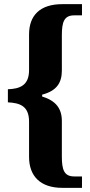

<svg xmlns="http://www.w3.org/2000/svg" viewBox="-20 -780 433 925"><path d="M280 125H375V70H337C288 70 278 36 278 -26V-197C278 -257 249 -295 183 -315V-324C252 -342 278 -380 278 -440V-610C278 -672 288 -706 337 -706H375V-760H280C174 -760 120 -707 120 -614V-442C120 -368 75 -352 18 -350V-287C75 -284 120 -270 120 -194V-24C120 68 174 125 280 125Z"/></svg>

Font: Noto Serif Condensed ExtraBold
Style: Regular
Weight: 800
Width: 3
Designer: Monotype Design Team
Foundry: Monotype Imaging Inc.
Version: Version 2.013